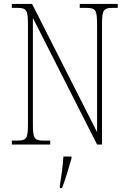

<svg xmlns="http://www.w3.org/2000/svg" viewBox="-20 -734 651 975"><path d="M40 0H235V-20H203C153 -20 147 -31 147 -108V-643L473 0H498V-606C498 -683 504 -694 554 -694H578V-714H385V-694H417C467 -694 473 -683 473 -606V-63L143 -714H40V-694H66C116 -694 122 -683 122 -606V-108C122 -31 116 -20 66 -20H40ZM284 208V221H295C311 181 331 113 343 71V61H302C299 111 292 159 284 208Z"/></svg>

Font: Noto Serif Georgian Condensed Thin
Style: Regular
Weight: 100
Width: 3
Designer: Monotype Design Team, Akaki Razmadze
Foundry: Google LLC
Version: Version 2.003